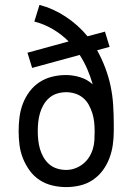

<svg xmlns="http://www.w3.org/2000/svg" viewBox="-20 -755 540 783"><path d="M250 8Q222 8 194 1.5Q166 -5 142 -20.5Q118 -36 101 -59.5Q84 -83 73.5 -109.5Q63 -136 59.5 -164Q56 -192 56 -220Q56 -249 59.5 -277Q63 -305 73 -331.5Q83 -358 100 -381Q117 -404 140.5 -419.5Q164 -435 192 -442Q220 -449 248 -449Q278 -449 307 -440Q336 -431 358 -411Q349 -443 336 -473Q323 -503 305 -531L111 -478L92 -540L260 -586Q231 -615 195.5 -636Q160 -657 120 -667L141 -735Q198 -720 248.5 -686.5Q299 -653 337 -607L408 -626L427 -564L376 -550Q395 -516 409 -479Q423 -442 431 -404Q439 -366 441.5 -326.5Q444 -287 444 -248V-221Q444 -192 440 -164Q436 -136 426 -109.5Q416 -83 399 -60Q382 -37 358 -21Q334 -5 306 1.5Q278 8 250 8ZM250 -62Q269 -62 286.5 -68.5Q304 -75 318.5 -86.5Q333 -98 343 -113.5Q353 -129 358.5 -147Q364 -165 365 -183.5Q366 -202 366 -220Q366 -239 364 -257.5Q362 -276 356.5 -293.5Q351 -311 342 -327.5Q333 -344 318.5 -356Q304 -368 286 -373.5Q268 -379 250 -379Q231 -379 213 -373.5Q195 -368 181 -356Q167 -344 157.5 -327.5Q148 -311 143 -293.5Q138 -276 136 -257.5Q134 -239 134 -221Q134 -202 136 -183.5Q138 -165 143 -147.5Q148 -130 157.5 -113.5Q167 -97 181 -85Q195 -73 213 -67.5Q231 -62 250 -62Z"/></svg>

Font: Iosevka Fuck
Style: Regular
Weight: 400
Monospace: yes
Designer: Belleve Invis
Foundry: Belleve Invis
Version: Version 28.0.7; ttfautohint (v1.8.3)